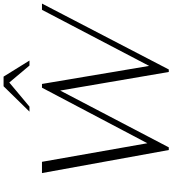

<svg xmlns="http://www.w3.org/2000/svg" viewBox="35 -990 965 1075"><g transform="rotate(-90 517.5 -452.5)"><path d="M86 -700H149L253 -110L564 -700H585L686 -100L1000 -700H1035L666 10H652L548 -598L230 10H215ZM572 -915H626L716 -770H688L593 -883L458 -770H430Z"/></g></svg>

Font: Fahkwang ExtraLight
Style: Italic
Weight: 275
Italic angle: -10°
Designer: Suppakit Chalermlarp | Katatrad Co.,Ltd.
Foundry: Cadson Demak Co.,Ltd.
Version: Version 1.000; ttfautohint (v1.6)